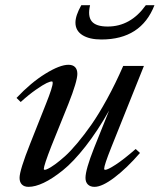

<svg xmlns="http://www.w3.org/2000/svg" viewBox="-20 -707 614 738"><path d="M369.6 -555.2Q323.7 -555.2 296.9 -572Q270 -588.9 270 -620.1Q270 -647 292.5 -687H326.2Q316.4 -644.5 332.8 -624.8Q349.1 -605 394 -605Q481.9 -605 540.5 -687H573.7Q522.5 -555.2 369.6 -555.2ZM89.8 11.2Q73.2 11.2 64.2 2.2Q55.2 -6.8 55.2 -23.4Q55.2 -52.2 96.2 -155.3L157.2 -309.1Q182.6 -372.6 182.6 -388.7Q182.6 -394 179.2 -394Q172.9 -394 159.2 -387.7Q145.5 -381.3 118.2 -362.3Q90.8 -343.3 59.6 -314.9L43.5 -330.6Q98.6 -389.2 154.3 -423.6Q210 -458 243.2 -458Q259.8 -458 268.6 -449Q277.3 -439.9 277.3 -423.3Q277.3 -394.5 242.7 -307.1L177.7 -146Q148.4 -70.8 148.4 -57.6Q148.4 -54.2 152.3 -54.2Q155.8 -54.2 165 -58.6Q174.3 -63 191.7 -75.4Q209 -87.9 229.7 -106.4Q250.5 -125 277.3 -157Q304.2 -189 331.8 -228.5Q359.4 -268.1 391.6 -326.7Q423.8 -385.3 453.6 -453.6H533.2L407.2 -139.2Q380.4 -71.8 380.4 -58.6Q380.4 -54.2 384.3 -54.2Q394 -54.2 424.8 -74.2Q455.6 -94.2 501.5 -134.3L518.1 -119.1Q467.3 -60.5 419.9 -24.7Q372.6 11.2 343.3 11.2Q327.1 11.2 317.9 2.2Q308.6 -6.8 308.6 -23.4Q308.6 -54.7 341.8 -138.7L399.4 -282.2Q355.5 -204.1 308.8 -144.5Q262.2 -85 221.7 -52.5Q181.2 -20 148.2 -4.4Q115.2 11.2 89.8 11.2Z"/></svg>

Font: Elstob 8pt Medium
Style: Italic
Weight: 500
Italic angle: -20°
Designer: Peter S. Baker
Version: Version 1.015